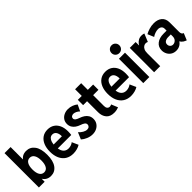

<svg xmlns="http://www.w3.org/2000/svg" viewBox="191 -1862 2971 2971"><g transform="rotate(-45 1676.0 -376.5)"><path d="M50.4 0V-752H183.2V-482H198.7L174.5 -396.3V-114.6L194.8 -62.8H176.5V0ZM310.5 7.8Q221.2 7.8 175.9 -66.2Q130.6 -140.2 130.6 -268.5Q130.6 -395.9 175.4 -468.3Q220.2 -540.7 309 -540.7Q396.7 -540.7 448.7 -470.3Q500.7 -400 500.7 -266.9Q500.7 -132.9 448.9 -62.6Q397 7.8 310.5 7.8ZM275.1 -107Q322.9 -107 348.2 -149.2Q373.4 -191.5 373.4 -266.9Q373.4 -342.8 347.7 -384.3Q321.9 -425.9 274.6 -425.9Q227.6 -425.9 202 -384.5Q176.5 -343 176.5 -267.4Q176.5 -190.6 202.3 -148.8Q228.1 -107 275.1 -107Z M799.8 7.8Q726 7.8 672.8 -25.8Q619.6 -59.4 590.9 -121.9Q562.2 -184.3 562.2 -270.8Q562.2 -352.1 587.9 -412.8Q613.6 -473.6 661.9 -507.1Q710.3 -540.7 778.4 -540.7Q842 -540.7 888.3 -510.8Q934.5 -481 959.6 -425.9Q984.6 -370.8 984.6 -295.3Q984.6 -273.6 983 -253.5Q981.3 -233.4 979 -220.5H666.7V-308.8H862.6Q862.6 -368.7 839.7 -401.1Q816.8 -433.6 776.7 -433.6Q745.1 -433.6 723.6 -413.3Q702.1 -393 691.2 -356.8Q680.4 -320.5 680.4 -272.2Q680.4 -218.5 694.4 -180.4Q708.5 -142.3 736 -121.9Q763.5 -101.5 804.1 -101.5Q832.5 -101.5 860.3 -111.3Q888.1 -121.1 905 -136.9L951.8 -32.9Q923.5 -14 882.6 -3.1Q841.8 7.8 799.8 7.8Z M1222.9 7.8Q1170.6 7.8 1119.7 -13.6Q1068.7 -35 1035.4 -66.1L1082.4 -177.3Q1110.4 -145.7 1146 -125.1Q1181.7 -104.5 1214.1 -104.5Q1242 -104.5 1257.7 -120.2Q1273.5 -135.8 1273.5 -157.5Q1273.5 -182 1252 -198.6Q1230.4 -215.3 1188.8 -228.9Q1149.8 -242 1118.9 -263.6Q1088 -285.2 1069.8 -316.2Q1051.7 -347.2 1051.7 -388.1Q1051.7 -435 1075.1 -469.2Q1098.6 -503.3 1137.8 -522Q1177 -540.7 1224.8 -540.7Q1269 -540.7 1311.2 -525.3Q1353.4 -509.8 1383.4 -484L1334.1 -380.3Q1316.4 -400.5 1286.9 -415.1Q1257.4 -429.7 1231.7 -429.7Q1209.7 -429.7 1193.3 -417.1Q1176.8 -404.5 1176.8 -382.1Q1176.8 -361.1 1194.9 -345.8Q1212.9 -330.6 1260 -314.6Q1297.2 -302 1329 -280.8Q1360.8 -259.6 1380.1 -227.9Q1399.3 -196.2 1399.3 -152.5Q1399.3 -104.8 1375.8 -68.7Q1352.2 -32.6 1312.2 -12.4Q1272.2 7.8 1222.9 7.8Z M1694.7 7.8Q1607.2 7.8 1564.3 -43.5Q1521.4 -94.8 1521.4 -175.4V-678.5H1654.2V-178.8Q1654.2 -144 1670.2 -125.8Q1686.3 -107.6 1710.6 -107.6Q1720.8 -107.6 1730.9 -110.8Q1741 -114.1 1749.6 -118.7L1793.7 -11.1Q1775.1 -3.2 1749 2.3Q1722.9 7.8 1694.7 7.8ZM1435.4 -416.9V-532.9H1770.5V-416.9Z M2064.5 7.8Q1990.6 7.8 1937.4 -25.8Q1884.2 -59.4 1855.5 -121.9Q1826.9 -184.3 1826.9 -270.8Q1826.9 -352.1 1852.5 -412.8Q1878.2 -473.6 1926.6 -507.1Q1975 -540.7 2043.1 -540.7Q2106.7 -540.7 2152.9 -510.8Q2199.2 -481 2224.2 -425.9Q2249.2 -370.8 2249.2 -295.3Q2249.2 -273.6 2247.6 -253.5Q2246 -233.4 2243.7 -220.5H1931.3V-308.8H2127.2Q2127.2 -368.7 2104.3 -401.1Q2081.4 -433.6 2041.4 -433.6Q2009.7 -433.6 1988.3 -413.3Q1966.8 -393 1955.9 -356.8Q1945 -320.5 1945 -272.2Q1945 -218.5 1959.1 -180.4Q1973.1 -142.3 2000.6 -121.9Q2028.1 -101.5 2068.7 -101.5Q2097.2 -101.5 2125 -111.3Q2152.8 -121.1 2169.6 -136.9L2216.5 -32.9Q2188.2 -14 2147.3 -3.1Q2106.4 7.8 2064.5 7.8Z M2334.7 0V-532.9H2467.5V0ZM2401 -590.1Q2364.8 -590.1 2340.2 -614.8Q2315.5 -639.5 2315.5 -675.7Q2315.5 -711.9 2340.2 -736.6Q2364.9 -761.2 2401.1 -761.2Q2437.3 -761.2 2462 -736.5Q2486.6 -711.8 2486.6 -675.6Q2486.6 -639.4 2461.9 -614.8Q2437.3 -590.1 2401 -590.1Z M2572.2 0V-532.9H2700.6V-460.5H2715.4L2687.2 -424.9Q2696.4 -452.8 2715.7 -479.5Q2735 -506.1 2764.8 -523.4Q2794.5 -540.7 2835.4 -540.7Q2852.4 -540.7 2868.2 -537.7Q2884 -534.6 2889.4 -531.1L2834.8 -399.9Q2830.8 -403.6 2819.3 -406.7Q2807.7 -409.9 2796 -409.9Q2775.1 -409.9 2754.1 -397.1Q2733 -384.3 2719 -356.4Q2705 -328.5 2705 -283.5V0Z M3052.7 7.8Q3003.8 7.8 2967.9 -14.8Q2932.1 -37.3 2912.6 -74.6Q2893 -111.9 2893 -156Q2893 -232.4 2949.1 -275.7Q3005.2 -319.1 3095.7 -319.1H3183.5V-231.2H3111.3Q3071.1 -231.2 3044.3 -213.7Q3017.5 -196.3 3017.5 -162.3Q3017.5 -131.3 3037 -112.9Q3056.5 -94.5 3083 -94.5Q3103 -94.5 3122.7 -105.2Q3142.4 -115.9 3155.3 -136.5Q3168.2 -157 3168.2 -187.2V-252.3L3164 -275.7V-360.2Q3164 -393.5 3141.8 -411.6Q3119.5 -429.7 3086 -429.7Q3055.1 -429.7 3019 -417Q2982.9 -404.3 2958.9 -385.9L2915.5 -489.6Q2949.8 -509.5 2999.8 -525.1Q3049.7 -540.7 3103.8 -540.7Q3188.2 -540.7 3237.8 -498Q3287.4 -455.2 3287.4 -375.2V-167.2Q3287.4 -144.5 3294.8 -129.5Q3302.2 -114.5 3315.5 -108.4L3325.3 -104.1L3278.6 7.8L3263.1 2Q3228 -11.6 3204.6 -36.6Q3181.3 -61.7 3177.6 -86.3L3207.7 -62.4H3151.9L3192.2 -77.1Q3177.7 -41 3140.5 -16.6Q3103.3 7.8 3052.7 7.8Z"/></g></svg>

Font: Reddit Sans Condensed
Style: Regular
Weight: 400
Designer: Stephen Hutchings
Foundry: Reddit
Version: Version 1.014